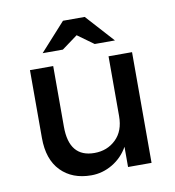

<svg xmlns="http://www.w3.org/2000/svg" viewBox="-66 -590 598 655"><g transform="rotate(-10 233.0 -262.0)"><path d="M326.8 -383.5H408.2V0H326.8V-70.1Q307.2 -35.1 272.7 -14.4Q238.1 6.2 199 6.2Q133 6.2 93.8 -34Q54.6 -74.2 54.6 -148.5V-383.5H135.1V-173.2Q135.1 -67 222.7 -67Q267 -67 296.9 -95.9Q326.8 -124.7 326.8 -176.3ZM194.8 -529.9H270.1L357.7 -433H287.6L232 -473.2L177.3 -433H107.2Z"/></g></svg>

Font: NATS
Style: Regular
Weight: 400
Designer: Purushoth Kumar Guthula
Foundry: Silicon Andhra, USA.
Version: Version 1.0.4; ttfautohint (v1.2.25-373a) -l 7 -r 28 -G 50 -